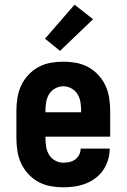

<svg xmlns="http://www.w3.org/2000/svg" viewBox="-20 -791 540 819"><path d="M250 8Q222 8 195 3Q168 -2 144 -15Q120 -28 101 -48.5Q82 -69 70.5 -93.5Q59 -118 54.5 -145.5Q50 -173 50 -200V-320Q50 -347 54.5 -374.5Q59 -402 70.5 -426.5Q82 -451 101 -471.5Q120 -492 144 -505Q168 -518 195.5 -523Q223 -528 250 -528Q277 -528 304.5 -523Q332 -518 356 -505Q380 -492 399 -471.5Q418 -451 429.5 -426.5Q441 -402 445.5 -374.5Q450 -347 450 -320V-208H174V-200Q174 -182 177 -164Q180 -146 189.5 -130.5Q199 -115 215.5 -106Q232 -97 250 -97Q263 -97 276.5 -100Q290 -103 301 -111Q312 -119 318 -131.5Q324 -144 324 -157H448Q448 -133 441 -109.5Q434 -86 420.5 -66Q407 -46 387 -31Q367 -16 344.5 -7.5Q322 1 298 4.5Q274 8 250 8ZM174 -312H326V-320Q326 -338 323 -356Q320 -374 310.5 -389.5Q301 -405 284.5 -414Q268 -423 250 -423Q232 -423 215.5 -414Q199 -405 189.5 -389.5Q180 -374 177 -356Q174 -338 174 -320ZM236 -574 172 -626 298 -771 377 -709Z"/></svg>

Font: Iosevka Extrabold
Style: Regular
Weight: 800
Monospace: yes
Designer: Belleve Invis
Foundry: Belleve Invis
Version: Version 32.5.0; ttfautohint (v1.8.4)